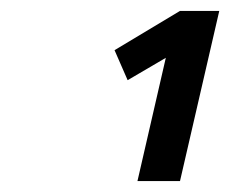

<svg xmlns="http://www.w3.org/2000/svg" viewBox="-20 -810 422 352"><path d="M310 -790H382L310 -478H232L284 -704L214 -663L190 -718Z"/></svg>

Font: Panefresco 600wt
Style: Italic
Weight: 600
Foundry: Campivisivi & Chank Co
Version: Version 1.000